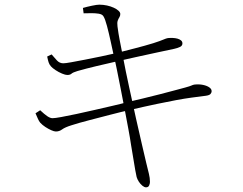

<svg xmlns="http://www.w3.org/2000/svg" viewBox="-20 -765 1040 822"><path d="M605 37Q598 37 589.5 30Q581 23 574.5 13Q568 3 565 -7Q563 -15 559 -37Q555 -59 550.5 -88Q546 -117 541 -145Q537 -173 529.5 -213Q522 -253 513.5 -298Q505 -343 496.5 -386Q488 -429 481 -464Q474 -499 469 -518Q462 -550 454 -587Q446 -624 438 -654Q430 -684 423 -695Q418 -704 402 -706.5Q386 -709 368.5 -708.5Q351 -708 338 -708L335 -731Q352 -736 373.5 -740.5Q395 -745 405 -745Q422 -745 438 -741.5Q454 -738 467 -732Q480 -726 487.5 -719Q495 -712 495 -705Q495 -697 491 -691Q487 -685 484 -676.5Q481 -668 483 -652Q487 -621 492 -595.5Q497 -570 506 -524Q518 -460 533 -391.5Q548 -323 562 -259Q576 -195 588 -145Q600 -95 606 -68Q613 -39 617.5 -21Q622 -3 622 14Q622 21 618.5 29Q615 37 605 37ZM219 -202Q212 -202 199.5 -207.5Q187 -213 174 -221.5Q161 -230 152 -240Q147 -246 142.5 -256Q138 -266 132 -280L152 -293Q170 -276 182.5 -267.5Q195 -259 205 -259Q215 -259 242.5 -264Q270 -269 307.5 -277Q345 -285 386 -294.5Q427 -304 464 -312.5Q501 -321 526 -328Q553 -334 590 -343Q627 -352 664.5 -361.5Q702 -371 731 -379Q760 -387 772 -390Q794 -396 800 -399Q806 -402 813 -403Q833 -405 849.5 -401.5Q866 -398 876 -391Q886 -384 886 -375Q886 -368 881 -362.5Q876 -357 861 -355Q829 -351 799.5 -347Q770 -343 735 -336.5Q700 -330 652 -320Q604 -310 535 -294Q499 -286 453 -274Q407 -262 362.5 -250.5Q318 -239 287 -229Q258 -220 246 -211Q234 -202 219 -202ZM268 -444Q260 -444 245.5 -450Q231 -456 217.5 -465Q204 -474 198 -481Q191 -489 188 -498.5Q185 -508 182 -523L201 -532Q212 -519 223.5 -506.5Q235 -494 251 -494Q260 -494 285 -498.5Q310 -503 343.5 -509.5Q377 -516 413 -523.5Q449 -531 479 -538Q518 -548 559 -558.5Q600 -569 636 -580Q667 -590 679.5 -595.5Q692 -601 699 -602Q709 -603 720 -602.5Q731 -602 740 -599.5Q749 -597 755 -592Q761 -587 761 -579Q761 -569 750.5 -564Q740 -559 726 -556Q696 -550 651 -540Q606 -530 561.5 -520.5Q517 -511 488 -504Q439 -493 393 -482Q347 -471 312 -461Q292 -455 286 -449.5Q280 -444 268 -444Z"/></svg>

Font: Noto Serif SC ExtraLight ExtraLight
Style: Regular
Weight: 250
Version: Version 2.002-H1;hotconv 1.1.0;makeotfexe 2.6.0